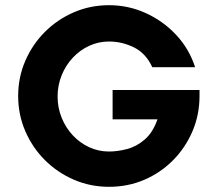

<svg xmlns="http://www.w3.org/2000/svg" viewBox="-20 -710 824 740"><path d="M400 10Q328 10 264.5 -17.5Q201 -45 153 -93Q105 -141 77.5 -204.5Q50 -268 50 -340Q50 -412 77.5 -475.5Q105 -539 153 -587Q201 -635 264.5 -662.5Q328 -690 400 -690Q475 -690 542 -659.5Q609 -629 659 -575.5Q709 -522 732 -451H567Q542 -505 496 -527.5Q450 -550 400 -550Q360 -550 324 -533.5Q288 -517 260.5 -487.5Q233 -458 217.5 -419.5Q202 -381 202 -338Q202 -295 217.5 -256.5Q233 -218 260.5 -188.5Q288 -159 324 -142.5Q360 -126 400 -126Q433 -126 469.5 -135.5Q506 -145 537.5 -172Q569 -199 587 -250H414V-363H749V-340Q749 -268 722 -204.5Q695 -141 647 -92.5Q599 -44 536 -17Q473 10 400 10Z"/></svg>

Font: Teachers
Style: Regular
Weight: 400
Designer: Alfredo Marco Pradil, Chank Diesel
Version: Version 1.001